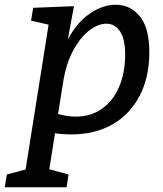

<svg xmlns="http://www.w3.org/2000/svg" viewBox="-77 -560 686 810"><path d="M553 -340Q553 -234 512 -155.5Q471 -77 397 -35Q323 7 225 7Q185 7 155 2L131 154L212 176L204 230H-57L-48 176L31 155L128 -456L54 -473L63 -527L235 -534L209 -393Q246 -464 301 -502Q356 -540 411 -540Q473 -540 513 -491Q553 -442 553 -340ZM168 -79Q209 -68 242 -68Q306 -68 353 -101Q400 -134 425.5 -193.5Q451 -253 451 -330Q451 -395 429.5 -427.5Q408 -460 372 -460Q337 -460 299.5 -431.5Q262 -403 231.5 -346.5Q201 -290 189 -211Z"/></svg>

Font: Bitter Pro Medium
Style: Italic
Weight: 500
Italic angle: -9°
Designer: Sol Matas, and Bitter project Authors
Foundry: Sol Matas
Version: Version 1.010